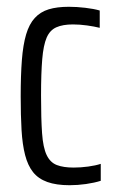

<svg xmlns="http://www.w3.org/2000/svg" viewBox="-20 -538 345 566"><path d="M185 8Q146 8 119.5 -1.5Q93 -11 77.5 -30.5Q62 -50 54 -81Q46 -112 43.5 -155Q41 -198 41 -254Q41 -316 44.5 -361Q48 -406 57 -436.5Q66 -467 82.5 -485Q99 -503 123.5 -510.5Q148 -518 183 -518Q206 -518 231.5 -515Q257 -512 274 -507V-456Q258 -460 236.5 -463Q215 -466 195 -466Q165 -466 146 -457.5Q127 -449 117.5 -427Q108 -405 104.5 -363.5Q101 -322 101 -256Q101 -188 104 -145.5Q107 -103 117.5 -81Q128 -59 147.5 -51.5Q167 -44 197 -44Q218 -44 240 -47Q262 -50 277 -55V-5Q258 1 233.5 4.5Q209 8 185 8Z"/></svg>

Font: Saira ExtraCondensed
Style: Regular
Weight: 400
Width: 2
Designer: Hector Gatti with collaboration of the Omnibus-Type team
Foundry: Omnibus-Type
Version: Version 1.101